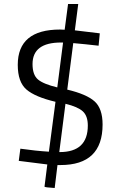

<svg xmlns="http://www.w3.org/2000/svg" viewBox="-20 -818 600 962"><path d="M494 -194Q494 9 283 9H268L254 124Q203 121 203 117L217 6L74 -12L82 -73Q159 -62 225 -58L258 -308Q156 -332 112.5 -369.5Q69 -407 69 -493Q69 -670 281 -670Q296 -670 304 -669L321 -798H372L355 -666L480 -651L474 -589Q405 -597 347 -602L317 -369Q414 -346 454 -310Q494 -274 494 -194ZM143 -497Q143 -443 170 -420Q197 -397 267 -380L296 -605H286Q143 -605 143 -497ZM420 -189Q420 -237 395 -260Q370 -283 308 -298L277 -56H279Q420 -56 420 -189Z"/></svg>

Font: TitilliumWeb-Regular
Style: Regular
Weight: 400
Version: Version 1.001;PS 57.000;hotconv 1.0.70;makeotf.lib2.5.55311